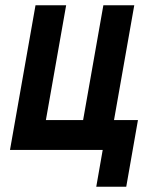

<svg xmlns="http://www.w3.org/2000/svg" viewBox="-20 -570 640 730"><path d="M370.5 0H18L115 -550H231.5L154.5 -113.5H296L373 -550H490.5L413.5 -113.5H504.5L460 140H346Z"/></svg>

Font: JuliaMono ExtraBoldItalic
Style: Regular
Weight: 800
Italic angle: -9°
Monospace: yes
Designer: cormullion
Foundry: corm
Version: Version 0.049; ttfautohint (v1.8.4)